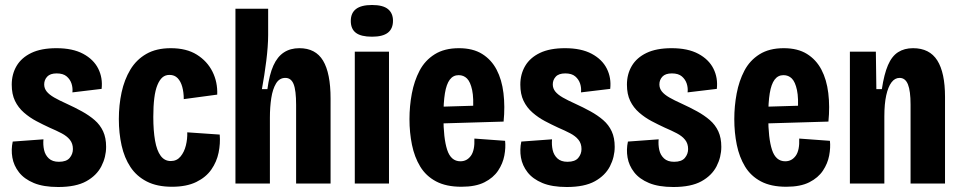

<svg xmlns="http://www.w3.org/2000/svg" viewBox="-20 -735 3852 769"><path d="M213 14Q154 14 115.5 -2Q77 -18 56 -45Q35 -72 29.5 -104Q24 -136 31 -168L154 -177Q152 -155 156.5 -134.5Q161 -114 175.5 -100.5Q190 -87 216 -87Q246 -87 259 -102.5Q272 -118 272 -138Q272 -160 260 -175Q248 -190 227 -201Q206 -212 178 -224Q152 -236 125.5 -250Q99 -264 76 -284Q53 -304 40 -331Q27 -358 27 -396Q27 -438 46.5 -471Q66 -504 105.5 -523Q145 -542 206 -542Q271 -542 313 -519.5Q355 -497 373.5 -460Q392 -423 387 -379L270 -365Q272 -383 266.5 -400Q261 -417 247 -429Q233 -441 207 -441Q181 -441 169 -428Q157 -415 157 -397Q157 -381 167 -368.5Q177 -356 197 -344.5Q217 -333 246 -320Q279 -305 308 -289Q337 -273 359 -254Q381 -235 393 -209Q405 -183 405 -147Q405 -106 386 -69Q367 -32 325.5 -9Q284 14 213 14Z M669 13Q609 13 568 -8Q527 -29 502.5 -66Q478 -103 467 -152.5Q456 -202 456 -258Q456 -314 467 -365Q478 -416 502 -456Q526 -496 566 -519Q606 -542 664 -542Q727 -542 768.5 -516Q810 -490 831 -448Q852 -406 850 -356L716 -338Q716 -365 710 -387Q704 -409 691.5 -422Q679 -435 659 -435Q642 -435 630.5 -425Q619 -415 610.5 -394.5Q602 -374 598 -342Q594 -310 594 -267Q594 -212 601 -172Q608 -132 623.5 -111Q639 -90 664 -90Q688 -90 703 -108Q718 -126 724.5 -152.5Q731 -179 730 -205L860 -196Q863 -160 855.5 -123.5Q848 -87 826.5 -56Q805 -25 766 -6Q727 13 669 13Z M923 0V-327V-700H1054V-595Q1054 -573 1052 -546Q1050 -519 1046.5 -491Q1043 -463 1038.5 -434Q1034 -405 1029 -378H1051Q1059 -437 1075 -472.5Q1091 -508 1117 -525Q1143 -542 1179 -542Q1244 -542 1274 -492Q1304 -442 1304 -340V0H1166V-315Q1166 -373 1156 -398Q1146 -423 1123 -423Q1099 -423 1085.5 -400.5Q1072 -378 1066.5 -342Q1061 -306 1061 -264V0Z M1401 0V-528H1538V0ZM1470 -588Q1426 -588 1405.5 -603.5Q1385 -619 1385 -651Q1385 -683 1406 -699Q1427 -715 1470 -715Q1514 -715 1534 -698.5Q1554 -682 1554 -652Q1554 -620 1533.5 -604Q1513 -588 1470 -588Z M1828 13Q1767 13 1726.5 -8.5Q1686 -30 1663 -68Q1640 -106 1630 -155Q1620 -204 1620 -258Q1620 -310 1629.5 -360.5Q1639 -411 1660.5 -452Q1682 -493 1721 -517.5Q1760 -542 1818 -542Q1874 -542 1911 -519Q1948 -496 1969 -456Q1990 -416 1996.5 -362Q2003 -308 1997 -248L1726 -240V-307L1892 -312L1874 -285Q1878 -342 1871 -374.5Q1864 -407 1850.5 -420.5Q1837 -434 1817 -434Q1795 -434 1781.5 -416Q1768 -398 1762 -361.5Q1756 -325 1756 -268Q1756 -181 1771 -135Q1786 -89 1824 -89Q1837 -89 1847.5 -94.5Q1858 -100 1866 -111Q1874 -122 1877.5 -139.5Q1881 -157 1880 -180L2003 -171Q2006 -144 2000 -112Q1994 -80 1975 -51.5Q1956 -23 1920.5 -5Q1885 13 1828 13Z M2250 14Q2191 14 2152.5 -2Q2114 -18 2093 -45Q2072 -72 2066.5 -104Q2061 -136 2068 -168L2191 -177Q2189 -155 2193.5 -134.5Q2198 -114 2212.5 -100.5Q2227 -87 2253 -87Q2283 -87 2296 -102.5Q2309 -118 2309 -138Q2309 -160 2297 -175Q2285 -190 2264 -201Q2243 -212 2215 -224Q2189 -236 2162.5 -250Q2136 -264 2113 -284Q2090 -304 2077 -331Q2064 -358 2064 -396Q2064 -438 2083.5 -471Q2103 -504 2142.5 -523Q2182 -542 2243 -542Q2308 -542 2350 -519.5Q2392 -497 2410.5 -460Q2429 -423 2424 -379L2307 -365Q2309 -383 2303.5 -400Q2298 -417 2284 -429Q2270 -441 2244 -441Q2218 -441 2206 -428Q2194 -415 2194 -397Q2194 -381 2204 -368.5Q2214 -356 2234 -344.5Q2254 -333 2283 -320Q2316 -305 2345 -289Q2374 -273 2396 -254Q2418 -235 2430 -209Q2442 -183 2442 -147Q2442 -106 2423 -69Q2404 -32 2362.5 -9Q2321 14 2250 14Z M2677 14Q2618 14 2579.5 -2Q2541 -18 2520 -45Q2499 -72 2493.5 -104Q2488 -136 2495 -168L2618 -177Q2616 -155 2620.5 -134.5Q2625 -114 2639.5 -100.5Q2654 -87 2680 -87Q2710 -87 2723 -102.5Q2736 -118 2736 -138Q2736 -160 2724 -175Q2712 -190 2691 -201Q2670 -212 2642 -224Q2616 -236 2589.5 -250Q2563 -264 2540 -284Q2517 -304 2504 -331Q2491 -358 2491 -396Q2491 -438 2510.5 -471Q2530 -504 2569.5 -523Q2609 -542 2670 -542Q2735 -542 2777 -519.5Q2819 -497 2837.5 -460Q2856 -423 2851 -379L2734 -365Q2736 -383 2730.5 -400Q2725 -417 2711 -429Q2697 -441 2671 -441Q2645 -441 2633 -428Q2621 -415 2621 -397Q2621 -381 2631 -368.5Q2641 -356 2661 -344.5Q2681 -333 2710 -320Q2743 -305 2772 -289Q2801 -273 2823 -254Q2845 -235 2857 -209Q2869 -183 2869 -147Q2869 -106 2850 -69Q2831 -32 2789.5 -9Q2748 14 2677 14Z M3129 13Q3068 13 3027.5 -8.5Q2987 -30 2964 -68Q2941 -106 2931 -155Q2921 -204 2921 -258Q2921 -310 2930.5 -360.5Q2940 -411 2961.5 -452Q2983 -493 3022 -517.5Q3061 -542 3119 -542Q3175 -542 3212 -519Q3249 -496 3270 -456Q3291 -416 3297.5 -362Q3304 -308 3298 -248L3027 -240V-307L3193 -312L3175 -285Q3179 -342 3172 -374.5Q3165 -407 3151.5 -420.5Q3138 -434 3118 -434Q3096 -434 3082.5 -416Q3069 -398 3063 -361.5Q3057 -325 3057 -268Q3057 -181 3072 -135Q3087 -89 3125 -89Q3138 -89 3148.5 -94.5Q3159 -100 3167 -111Q3175 -122 3178.5 -139.5Q3182 -157 3181 -180L3304 -171Q3307 -144 3301 -112Q3295 -80 3276 -51.5Q3257 -23 3221.5 -5Q3186 13 3129 13Z M3384 0V-338V-528H3488L3490 -378H3512Q3521 -438 3536.5 -474Q3552 -510 3577 -526Q3602 -542 3637 -542Q3703 -542 3734 -493Q3765 -444 3765 -347V0H3627V-316Q3627 -371 3616.5 -397Q3606 -423 3583 -423Q3564 -423 3550.5 -405Q3537 -387 3529.5 -353Q3522 -319 3522 -269V0Z"/></svg>

Font: Bricolage Grotesque Condensed
Style: Bold
Weight: 700
Width: 3
Designer: Mathieu Triay
Foundry: Atelier Triay
Version: Version 1.001;gftools[0.9.33.dev8+g029e19f]